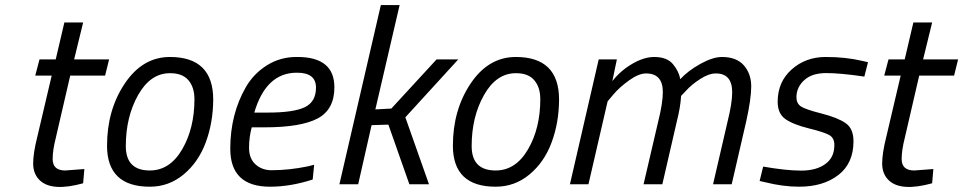

<svg xmlns="http://www.w3.org/2000/svg" viewBox="-20 -738 3857 769"><path d="M190.9 -101.1Q190.9 -55.2 241.2 -55.2L317.9 -61L313 -3.9Q189 30.3 140.1 -15.1Q113.3 -40 112.8 -82Q112.8 -124 128.9 -188L187 -435.1H121.1L138.2 -500H203.1L237.8 -647.9H313L276.9 -500H417L400.9 -435.1H261.2L203.1 -184.1Q190.9 -136.2 190.9 -101.1Z M580.1 -55.2Q660.2 -55.2 709.5 -139.6Q758.8 -224.1 758.8 -340.8Q758.8 -388.7 734.4 -417Q710 -445.3 660.6 -444.8Q582.5 -444.8 533.2 -357.4Q483.9 -270 483.9 -152.8Q483.9 -55.2 580.1 -55.2ZM660.6 -509.8Q833.5 -509.8 834 -339.8Q833.5 -247.1 804.2 -168Q774.9 -88.9 715.8 -39.6Q656.7 9.8 580.1 9.8Q409.2 9.8 408.7 -153.8Q408.7 -297.9 480 -403.8Q551.3 -509.8 660.6 -509.8Z M1053.7 -287.1Q1155.8 -287.1 1200.7 -308.6Q1245.6 -330.1 1245.6 -387.2Q1245.6 -447.3 1168.5 -446.8Q1045.4 -446.8 998.5 -287.1ZM1067.4 -56.2Q1138.2 -56.2 1213.4 -71.8L1238.3 -78.1L1232.4 -19Q1143.6 9.8 1061.5 9.8Q902.3 9.8 902.3 -142.1Q902.3 -281.2 965.3 -390.1Q997.1 -444.3 1050.8 -477.5Q1104.5 -510.7 1171.4 -509.8Q1319.3 -509.8 1319.3 -388.2Q1319.3 -299.3 1252.4 -263.7Q1185.5 -228 1039.6 -228H988.3Q977.5 -189 977.5 -146Q977.5 -103 1003.4 -79.6Q1029.3 -56.2 1067.4 -56.2Z M1414.6 0H1339.4L1505.4 -717.8H1580.6L1483.4 -299.8L1547.4 -303.2L1728.5 -500H1815.4L1603.5 -268.1L1698.2 0H1619.6L1535.6 -238.8L1468.3 -236.8Z M1965.3 -55.2Q2045.4 -55.2 2094.7 -139.6Q2144 -224.1 2144 -340.8Q2144 -388.7 2119.6 -417Q2095.2 -445.3 2045.9 -444.8Q1967.8 -444.8 1918.5 -357.4Q1869.1 -270 1869.1 -152.8Q1869.1 -55.2 1965.3 -55.2ZM2045.9 -509.8Q2218.8 -509.8 2219.2 -339.8Q2218.8 -247.1 2189.5 -168Q2160.2 -88.9 2101.1 -39.6Q2042 9.8 1965.3 9.8Q1794.4 9.8 1793.9 -153.8Q1793.9 -297.9 1865.2 -403.8Q1936.5 -509.8 2045.9 -509.8Z M2634.8 -369.1Q2634.8 -444.3 2566.9 -443.8Q2538.1 -443.8 2499.5 -416Q2460.9 -388.2 2437 -359.9L2413.6 -332L2336.9 0H2262.7L2377.9 -500H2450.7L2432.6 -413.1Q2455.6 -442.9 2486.8 -465.8Q2548.3 -509.8 2600.1 -509.8Q2651.9 -509.8 2675.8 -480.5Q2699.7 -451.2 2704.6 -420.9Q2734.4 -453.6 2784.7 -481.9Q2835 -509.8 2871.6 -509.8Q2929.7 -509.8 2959.5 -476.1Q2988.8 -441.9 2988.8 -392.1Q2988.8 -342.3 2968.8 -252L2910.6 0H2835.9L2893.6 -249Q2912.6 -325.2 2912.6 -368.2Q2912.6 -444.3 2846.7 -443.8Q2818.8 -443.8 2784.2 -421.4Q2749.5 -398.9 2729 -376L2708 -354Q2705.1 -307.1 2690.9 -252L2632.8 0H2557.6L2615.7 -249Q2634.8 -325.2 2634.8 -369.1Z M3169.9 -348.1Q3169.9 -324.2 3187.5 -312Q3205.1 -299.8 3271 -283.2Q3335.9 -266.6 3367.2 -244.6Q3398.4 -223.1 3398.4 -171.9Q3398.4 -84 3337.9 -37.1Q3277.3 9.8 3180.7 9.8Q3116.7 9.8 3045.9 -7.8L3022.5 -13.2L3036.6 -70.8Q3128.4 -54.7 3189 -54.7Q3249.5 -54.7 3285.6 -81.1Q3321.8 -106.9 3321.8 -157.2Q3321.8 -184.6 3302.7 -196.3Q3283.7 -208 3220.2 -223.6Q3156.7 -239.3 3125.5 -261.2Q3094.7 -283.2 3094.7 -330.1Q3094.7 -410.2 3150.9 -460Q3207 -509.8 3287.1 -509.8Q3367.2 -509.8 3433.6 -494.1L3456.5 -488.8L3441.9 -431.2Q3346.7 -445.3 3289.1 -445.3Q3231.4 -445.3 3200.7 -416.5Q3169.9 -388.2 3169.9 -348.1Z M3591.3 -101.1Q3591.3 -55.2 3641.6 -55.2L3718.3 -61L3713.4 -3.9Q3589.4 30.3 3540.5 -15.1Q3513.7 -40 3513.2 -82Q3513.2 -124 3529.3 -188L3587.4 -435.1H3521.5L3538.6 -500H3603.5L3638.2 -647.9H3713.4L3677.2 -500H3817.4L3801.3 -435.1H3661.6L3603.5 -184.1Q3591.3 -136.2 3591.3 -101.1Z"/></svg>

Font: TitilliumWeb-Italic
Style: Italic
Weight: 400
Italic angle: -13°
Version: Version 1.001;PS 57.000;hotconv 1.0.70;makeotf.lib2.5.55311